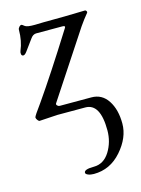

<svg xmlns="http://www.w3.org/2000/svg" viewBox="-109 -479 607 829"><g transform="rotate(-15 194.5 -64.5)"><path d="M139.2 -35.2H280.8Q328.1 -35.2 354.5 5.4Q380.9 45.9 380.9 108.4Q380.9 170.9 330.1 229Q279.3 287.1 206.1 287.1Q191.4 287.1 180.7 282.7Q169.9 278.3 169.9 272Q169.9 256.8 213.9 256.8Q257.8 256.8 284.7 214.4Q311 171.9 311 120.1Q311 0 244.1 0H119.1L39.1 4.9Q35.2 4.9 30.3 -1.5Q25.4 -7.8 24.9 -13.7Q24.9 -19.5 62 -69.8Q136.2 -175.8 248 -354Q254.9 -363.8 238.8 -363.8H122.1Q107.9 -363.8 97.2 -348.6Q86.4 -333.5 77.6 -321.8Q68.8 -309.6 60.1 -297.9Q51.3 -286.1 44.4 -286.1Q37.1 -286.1 35.6 -293.9Q34.2 -301.8 37.1 -308.1Q54.2 -348.1 54.2 -397.9Q54.2 -404.3 59.6 -410.2Q64.9 -416 68.8 -416Q73.2 -416 82 -408.2Q90.8 -400.4 127 -400.9L165 -401.9Q260.3 -401.9 351.1 -404.8Q355 -404.8 357.4 -400.4Q359.9 -396 357.9 -393.1Q337.9 -369.1 319.8 -342.8L127 -49.8Q124 -44.9 128.9 -40Q133.8 -35.2 139.2 -35.2Z"/></g></svg>

Font: EBGaramond
Style: Regular
Weight: 400
Version: Version 000.012g